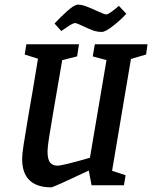

<svg xmlns="http://www.w3.org/2000/svg" viewBox="-20 -795 653 824"><path d="M542 -542 461 -62 519 -43 512 0H373L361 -63Q209 9 200 9Q138 9 106.5 -21.5Q75 -52 75 -113Q75 -133 81.5 -175Q88 -217 103 -306Q118 -389 143 -543L86 -561L93 -605H319L311 -553L247 -537L210 -322Q197 -246 190.5 -204.5Q184 -163 184 -145Q184 -110 195.5 -97Q207 -84 226 -84Q249 -84 366 -118L437 -537L378 -553L387 -605H613L607 -561ZM334 -684Q329 -686 318 -691Q307 -696 302 -696Q293 -696 269 -679.5Q245 -663 243 -662L214 -694Q239 -721 269 -748Q299 -775 315 -775Q330 -775 349 -768Q368 -761 394 -749Q428 -733 436 -733Q443 -733 460 -745.5Q477 -758 490 -770L522 -736Q503 -714 468 -686Q433 -658 417 -658Q397 -658 379 -664.5Q361 -671 334 -684Z"/></svg>

Font: Grenze Medium
Style: Italic
Weight: 500
Italic angle: -10°
Designer: Renata Polastri
Foundry: Omnibus-Type
Version: Version 1.002; ttfautohint (v1.8)